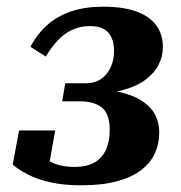

<svg xmlns="http://www.w3.org/2000/svg" viewBox="-20 -543 540 574"><path d="M248 -465Q219 -465 195 -453.5Q171 -442 152 -421.5Q133 -401 117 -374L71 -403Q91 -441 121 -468Q151 -495 193 -509Q235 -523 288 -523Q350 -523 389.5 -508Q429 -493 448 -466Q467 -439 467 -402Q467 -375 454.5 -350Q442 -325 415.5 -305Q389 -285 346.5 -273.5Q304 -262 245 -262L283 -285L278 -253L252 -276Q315 -276 360.5 -261.5Q406 -247 431 -218.5Q456 -190 456 -146Q456 -113 443 -84.5Q430 -56 402 -34.5Q374 -13 329.5 -1Q285 11 222 11Q170 11 130.5 2Q91 -7 63 -21.5Q35 -36 18 -51L37 -153H145L126 -46Q113 -46 103.5 -55Q94 -64 90.5 -76Q87 -88 91 -99Q101 -80 117 -68Q133 -56 155 -50Q177 -44 202 -44Q240 -44 263 -57.5Q286 -71 297 -96Q308 -121 308 -154Q308 -203 284.5 -221.5Q261 -240 221 -240H166L175 -294H236Q263 -294 281.5 -306.5Q300 -319 310.5 -341Q321 -363 321 -392Q321 -424 304.5 -444.5Q288 -465 248 -465Z"/></svg>

Font: Roboto Serif 72pt SemiCondensed SemiBold
Style: Italic
Weight: 600
Width: 4
Italic angle: -10°
Designer: Greg Gazdowicz
Foundry: Commercial Type
Version: Version 1.008